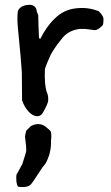

<svg xmlns="http://www.w3.org/2000/svg" viewBox="-20 -451 452 783"><path d="M144 -292Q170 -344 203 -375Q240 -412 290 -417Q339 -423 383 -405Q402 -386 402 -374Q402 -351 398 -347Q379 -328 366 -328Q365 -328 351.5 -330Q338 -332 327 -333H304Q261 -327 236 -298L214 -270Q189 -235 183 -219Q181 -214 172.5 -195Q164 -176 163 -166Q161 -107 170 -77Q175 -68 176 -57.5Q177 -47 176.5 -40.5Q176 -34 170.5 -21.5Q165 -9 162.5 -5Q160 -1 152 13Q143 23 133 23Q114 23 96.5 4Q79 -15 70 -42L69 -157Q67 -196 53 -337Q49 -379 53 -407Q64 -429 95 -431Q109 -433 119 -426Q129 -419 130 -404Q131 -400 133.5 -395Q136 -390 136 -387Q136 -365 139 -296ZM58 311Q54 311 52 308Q50 305 49 299Q48 293 47 291Q47 287 46.5 278Q46 269 47 263Q48 257 52 253L71 218Q87 170 87 163Q87 145 84.5 128.5Q82 112 82 107Q82 102 87 82L106 63Q122 55 136 55Q156 55 172 71Q186 81 188 88Q190 95 189 113L188 122Q188 132 188 134Q188 136 187.5 145Q187 154 186 157.5Q185 161 183.5 169.5Q182 178 180 183Q178 188 175.5 195Q173 202 169.5 209Q166 216 161 222Q154 229 134 260.5Q114 292 106 301Q92 315 58 311Z"/></svg>

Font: Excalifont
Style: Regular
Weight: 400
Designer: Your Own Font Foundry (Virgil); Ján Filípek / DizajnDesign (Excalifont, modifications)
Foundry: Your Own Font Foundry (Virgil); Ján Filípek / DizajnDesign (Excalifont, modifications)
Version: Version 1.000;Glyphs 3.2 (3227)